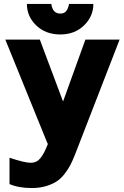

<svg xmlns="http://www.w3.org/2000/svg" viewBox="-20 -722 621 965"><path d="M219.2 0 6.8 -522.9H180.2L296.9 -211.9L409.2 -522.9H581.1L356.9 55.2Q345.2 84.5 334.7 105.2Q324.2 126 306.2 149.9Q288.1 173.8 266.6 188.5Q245.1 203.1 212.6 213.1Q180.2 223.1 140.1 223.1Q73.2 223.1 27.8 203.1V70.8Q104 96.2 134.8 96.2Q164.1 96.2 182.1 74.2Q200.2 52.2 215.8 13.2L221.2 0ZM283.2 -548.8Q209.5 -548.8 162.4 -594Q115.2 -639.2 115.2 -702.1H237.8Q244.6 -653.8 283.2 -653.8Q303.2 -653.8 313 -666.5Q322.8 -679.2 327.1 -702.1H449.2Q449.2 -639.6 402.3 -594.2Q355.5 -548.8 283.2 -548.8Z"/></svg>

Font: LT Superior Black
Style: Regular
Weight: 900
Designer: Daniel Lyons
Foundry: LyonsType
Version: Version 2.005